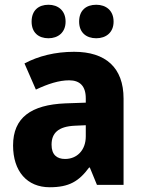

<svg xmlns="http://www.w3.org/2000/svg" viewBox="-20 -829 604 808"><path d="M113 -738C113 -691 143 -668 184 -668C224 -668 256 -692 256 -738C256 -785 224 -809 184 -809C143 -809 113 -786 113 -738ZM313 -738C313 -692 343 -668 385 -668C426 -668 458 -692 458 -738C458 -785 426 -809 385 -809C343 -809 313 -786 313 -738ZM292 -611C212 -611 141 -593 83 -562L131 -452C182 -476 228 -491 271 -491C316 -491 341 -467 341 -415V-397L255 -394C111 -388 35 -334 35 -217C35 -108 94 -41 189 -41C271 -41 312 -66 355 -124H358L388 -51H500V-414C500 -545 424 -611 292 -611ZM296 -300 341 -302V-255C341 -196 303 -160 254 -160C219 -160 197 -178 197 -220C197 -268 224 -297 296 -300Z"/></svg>

Font: Noto Sans Tamil UI SemiCondensed ExtraBold
Style: Regular
Weight: 800
Width: 4
Designer: Jelle Bosma - Monotype Design Team
Foundry: Monotype Imaging Inc.
Version: Version 2.004